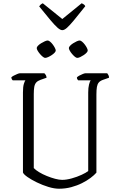

<svg xmlns="http://www.w3.org/2000/svg" viewBox="-20 -1151 727 1171"><path d="M340 0Q311 0 275 -11Q239 -22 205 -38.5Q171 -55 147.5 -71.5Q124 -88 120 -99V-587Q120 -622 125.5 -639.5Q131 -657 135 -661H58Q55 -663 52.5 -667.5Q50 -672 49 -679Q53 -684 63.5 -689.5Q74 -695 85 -699.5Q96 -704 100 -704H251Q255 -700 259 -694Q263 -688 264 -677L227 -664Q210 -658 201 -648Q192 -638 189 -621Q186 -604 186 -577V-126Q197 -114 218.5 -101Q240 -88 266 -77.5Q292 -67 316.5 -60.5Q341 -54 359 -54Q385 -54 417.5 -63Q450 -72 478 -85Q506 -98 518 -108V-587Q518 -616 523 -635.5Q528 -655 533 -661H457Q454 -664 451.5 -668Q449 -672 449 -679Q453 -684 464 -690Q475 -696 485.5 -700Q496 -704 500 -704H634Q637 -701 641 -693.5Q645 -686 645 -677L608 -664Q591 -658 582.5 -648Q574 -638 571 -620.5Q568 -603 568 -574V-98Q555 -83 532.5 -66Q510 -49 480 -34Q450 -19 414.5 -9.5Q379 0 340 0ZM451 -798Q445 -798 436.5 -805Q428 -812 419.5 -822Q411 -832 405.5 -842Q400 -852 400 -858Q400 -864 407.5 -872Q415 -880 426 -887Q437 -894 448 -899Q459 -904 466 -904Q472 -904 480.5 -897Q489 -890 497 -879.5Q505 -869 510 -859Q515 -849 515 -843Q515 -837 508 -829.5Q501 -822 490.5 -815Q480 -808 469.5 -803Q459 -798 451 -798ZM255 -798Q250 -798 241.5 -804.5Q233 -811 224.5 -821Q216 -831 210 -841Q204 -851 204 -858Q204 -864 211.5 -872Q219 -880 230.5 -887Q242 -894 253 -899Q264 -904 271 -904Q277 -904 285.5 -897Q294 -890 301.5 -880Q309 -870 314.5 -859.5Q320 -849 320 -843Q320 -837 313 -829.5Q306 -822 295.5 -815Q285 -808 274 -803Q263 -798 255 -798ZM360 -967Q348 -967 331 -982Q314 -997 287 -1029Q260 -1061 219 -1112Q221 -1116 226.5 -1121.5Q232 -1127 241 -1131L360 -1035L478 -1131Q488 -1127 493.5 -1122Q499 -1117 500 -1113Q458 -1060 431 -1027.5Q404 -995 388 -981Q372 -967 360 -967Z"/></svg>

Font: Texturina 12pt Thin
Style: Regular
Weight: 250
Designer: Guillermo Torres Carreño
Foundry: Omnibus-Type
Version: Version 1.002